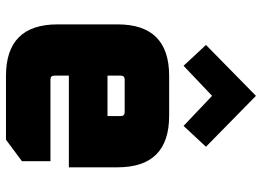

<svg xmlns="http://www.w3.org/2000/svg" viewBox="-134 -720 855 626"><g transform="rotate(90 293.0 -407.5)"><path d="M60 -168V-364Q60 -532 228 -532H358Q526 -532 526 -364V-205H227V-158Q227 -145 240 -145H506V-52L436 0H228Q60 0 60 -168ZM227 -331H359V-374Q359 -387 346 -387H240Q227 -387 227 -374ZM127 -652 293 -815 459 -652 391 -579 293 -672 195 -579Z"/></g></svg>

Font: Oxanium ExtraLight ExtraBold
Style: Regular
Weight: 800
Version: Version 2.000